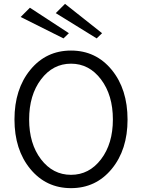

<svg xmlns="http://www.w3.org/2000/svg" viewBox="-20 -959 736 995"><path d="M481 -760 269 -891 317 -939 509 -787ZM309 -760 87 -871 135 -919 337 -787ZM641 -339Q641 -183 559 -83.5Q477 16 348 16Q219 16 137 -83.5Q55 -183 55 -340Q55 -497 137 -597Q219 -697 348 -697Q477 -697 559 -597Q641 -497 641 -339ZM192.5 -133.5Q254 -53 348 -53Q442 -53 503.5 -133.5Q565 -214 565 -340Q565 -466 503.5 -547.5Q442 -629 348 -629Q254 -629 192.5 -547.5Q131 -466 131 -340Q131 -214 192.5 -133.5Z"/></svg>

Font: Didact Gothic
Style: Regular
Weight: 400
Designer: Daniel Johnson
Foundry: Daniel Johnson
Version: Version 2.101;PS 002.101;hotconv 1.0.88;makeotf.lib2.5.64775